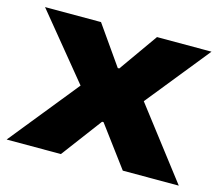

<svg xmlns="http://www.w3.org/2000/svg" viewBox="-82 -646 867 752"><g transform="rotate(15 351.0 -270.0)"><path d="M2 0 227 -279 13 -540H240L350 -383H356L467 -540H688L482 -284L700 0H473L351 -164H345L222 0Z"/></g></svg>

Font: Mona Sans Expanded ExtraBold
Style: Regular
Weight: 800
Width: 7
Designer: Deni Anggara
Foundry: GitHub
Version: Version 1.001; ttfautohint (v1.8.4.7-5d5b);gftools[0.9.33]